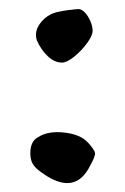

<svg xmlns="http://www.w3.org/2000/svg" viewBox="-20 -411 281 431"><path d="M48.1 -67.3C48.1 -59.4 49.2 -52.8 51.4 -47.5C53.6 -42.2 57.3 -37.1 62.6 -32.3C67.8 -27.5 75.3 -22 85 -15.8C129 11.4 161.5 3.5 182.6 -39.6C190.6 -53.7 194 -63.1 193.2 -68C192.3 -72.8 187 -80.5 177.4 -91.1C165.9 -103.4 148.1 -110.9 123.9 -113.5C99.7 -116.2 80.2 -112.6 65.2 -103C53.8 -96.8 48.1 -84.9 48.1 -67.3ZM72.5 -361.6C61.5 -348.4 58.2 -334.7 62.6 -320.7C68.7 -306.6 76.9 -294.7 87 -285.1C97.1 -275.3 107.9 -270.5 119.3 -270.5C126.3 -270.5 135.4 -274.9 146.4 -283.7C157.4 -292.5 167 -302.6 175.4 -314.1C183.7 -325.5 187.9 -334.7 187.9 -341.8C187.9 -348.8 186.1 -356.3 182.6 -364.2C179.1 -372.1 174.9 -378.5 170.1 -383.4C165.3 -388.2 160.7 -390.6 156.3 -390.6C154.5 -390.6 151.6 -390.4 147.7 -390C143.7 -389.5 138.2 -388.8 131.2 -388C124.1 -387.1 118.8 -386.2 115.3 -385.3C97.8 -382.7 83.5 -374.8 72.5 -361.6Z"/></svg>

Font: Beth Ellen
Style: Regular
Weight: 400
Version: Version 1.015;Fontself Maker 2.1.2